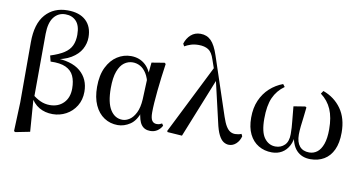

<svg xmlns="http://www.w3.org/2000/svg" viewBox="-92 -1063 2888 1524"><g transform="rotate(10 1352.5 -301.0)"><path d="M88 205 97 -28V-513Q97 -662 163.5 -737.5Q230 -813 342 -813Q437 -813 489 -765Q541 -717 541 -630Q541 -580 516 -534.5Q491 -489 436.5 -456Q382 -423 293 -411V-424Q440 -424 512 -363Q584 -302 584 -199Q584 -134 553.5 -84.5Q523 -35 473 -8Q423 19 365 19Q304 19 256.5 -8.5Q209 -36 177 -97H174L184 -110Q218 -81 254 -64.5Q290 -48 331 -48Q399 -48 441.5 -91Q484 -134 484 -208Q484 -267 465 -308.5Q446 -350 401 -371Q356 -392 278 -389L266 -436Q335 -458 375.5 -484.5Q416 -511 433 -548Q450 -585 450 -635Q450 -709 417 -744Q384 -779 330 -779Q272 -779 237 -734Q202 -689 201 -599L199 -89L195 -79L215 188L99 211Z M889 15Q828 15 779.5 -17Q731 -49 703.5 -109.5Q676 -170 676 -256Q676 -350 707.5 -414Q739 -478 790 -510.5Q841 -543 900 -543Q969 -543 1016.5 -500Q1064 -457 1081 -372H1088L1067 -336Q1055 -396 1033 -430.5Q1011 -465 982.5 -480.5Q954 -496 922 -496Q885 -496 854 -473.5Q823 -451 804 -400.5Q785 -350 785 -265Q785 -148 821.5 -90.5Q858 -33 919 -33Q948 -33 976.5 -52Q1005 -71 1025.5 -112.5Q1046 -154 1050 -221L1058 -417L1068 -520L1171 -537L1181 -529Q1173 -475 1166 -418.5Q1159 -362 1153.5 -308.5Q1148 -255 1145 -209.5Q1142 -164 1142 -132Q1142 -85 1155 -66Q1168 -47 1193 -47Q1207 -47 1216.5 -50.5Q1226 -54 1235 -59L1246 -43Q1234 -18 1209.5 -1Q1185 16 1152 16Q1105 16 1080 -17Q1055 -50 1048 -127L1062 -129Q1037 -49 989 -17Q941 15 889 15Z M1290 1 1285 -7 1571 -578 1604 -482 1407 9ZM1786 16Q1763 16 1742 2.5Q1721 -11 1703 -46Q1685 -81 1671 -147L1594 -479L1591 -481L1540 -628Q1522 -685 1491.5 -704Q1461 -723 1414 -723Q1378 -723 1350.5 -714Q1323 -705 1301 -692L1290 -712Q1304 -757 1335.5 -785Q1367 -813 1413 -813Q1464 -813 1498 -779Q1532 -745 1558 -666L1714 -198Q1730 -150 1746 -124Q1762 -98 1780 -87.5Q1798 -77 1820 -77Q1830 -77 1844.5 -79.5Q1859 -82 1870 -87L1879 -69Q1869 -31 1843.5 -7.5Q1818 16 1786 16Z M2132 16Q2071 16 2023.5 -12.5Q1976 -41 1949.5 -95Q1923 -149 1923 -228Q1923 -307 1949.5 -367.5Q1976 -428 2022 -470Q2068 -512 2127 -534L2143 -513Q2084 -471 2055.5 -407Q2027 -343 2027 -237Q2027 -129 2062.5 -82Q2098 -35 2152 -35Q2196 -35 2225.5 -64Q2255 -93 2255 -153Q2255 -205 2249 -257.5Q2243 -310 2238 -374L2331 -389L2341 -383Q2338 -347 2332.5 -306.5Q2327 -266 2323 -228Q2319 -190 2319 -161Q2319 -100 2346 -67.5Q2373 -35 2424 -35Q2460 -35 2488 -56.5Q2516 -78 2532.5 -124Q2549 -170 2549 -243Q2549 -339 2521 -403.5Q2493 -468 2435 -511L2451 -535Q2543 -502 2597 -426Q2651 -350 2651 -235Q2651 -151 2625 -95.5Q2599 -40 2552 -12Q2505 16 2443 16Q2372 16 2330 -29Q2288 -74 2280 -165H2292Q2290 -105 2268.5 -65Q2247 -25 2212 -4.5Q2177 16 2132 16Z"/></g></svg>

Font: Noto Serif KR SemiBold
Style: Regular
Weight: 600
Designer: Ryoko NISHIZUKA 西塚涼子 (kana & ideographs); Frank Grießhammer (Latin, Greek & Cyrillic); Wenlong ZHANG 张文龙 (bopomofo); San
Foundry: Adobe
Version: Version 2.003-H1;hotconv 1.1.1;makeotfexe 2.6.0